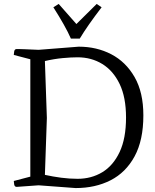

<svg xmlns="http://www.w3.org/2000/svg" viewBox="-20 -949 788 975"><path d="M134 -648 50 -670Q50 -675 52 -687.5Q54 -700 65 -700Q65 -700 73 -700Q81 -700 105 -699Q129 -698 176 -696L380 -712Q471 -712 545 -673.5Q619 -635 663.5 -557.5Q708 -480 708 -363Q708 -237 663.5 -155Q619 -73 541.5 -33.5Q464 6 364 6L176 -8L65 0Q54 0 52 -12.5Q50 -25 50 -30L134 -52ZM374 -41Q444 -41 499.5 -74.5Q555 -108 587.5 -177Q620 -246 620 -352Q620 -455 587.5 -522.5Q555 -590 499.5 -624Q444 -658 374 -658Q342 -658 298.5 -654Q255 -650 208 -639L218 -350L208 -61Q249 -52 291 -46.5Q333 -41 374 -41ZM368 -827 471 -929 496 -912Q424 -818 385 -753H340Q326 -785 303.5 -825Q281 -865 251 -912L278 -929Z"/></svg>

Font: Mate SC
Style: Regular
Weight: 400
Designer: Eduardo Rodriguez Tunni
Foundry: Eduardo Rodriguez Tunni
Version: Version 1.003; ttfautohint (v1.8.4.7-5d5b);gftools[0.9.24]